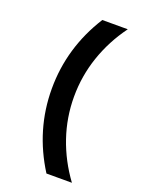

<svg xmlns="http://www.w3.org/2000/svg" viewBox="-157 -857 747 992"><g transform="rotate(20 216.5 -361.0)"><path d="M228 61H368Q299 -33 262.5 -140Q226 -247 226 -361Q226 -475 262.5 -582Q299 -689 368 -783H228Q104 -587 104 -361Q104 -135 228 61Z"/></g></svg>

Font: SUIT ExtraBold
Style: Regular
Weight: 800
Designer: Sunn Youn; Korean Glyphs from Source Han Sans (Sandoll Communications; Soo-young Jang, Joo-yeon Kang)
Foundry: Sunn
Version: Version 1.008